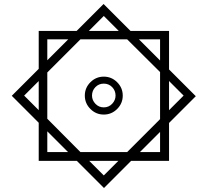

<svg xmlns="http://www.w3.org/2000/svg" viewBox="-20 -742 1039 962"><path d="M174 64V-127L39 -262L174 -397V-587H364L499 -722L634 -587H827V-394L961 -260L827 -126V64H637L501 200L365 64ZM500 -662 425 -587H575ZM217 -545V-440L322 -545ZM383 20H617L782 -145V-381L617 -545H383L217 -379V-147ZM782 -545H676L782 -439ZM500 -168Q461 -168 433 -196Q405 -224 405 -263Q405 -302 433 -330Q461 -358 500 -358Q539 -358 567 -330Q595 -302 595 -263Q595 -224 567 -196Q539 -168 500 -168ZM101 -263 174 -190V-336ZM900 -263 827 -336V-190ZM500 -204Q525 -204 542 -222Q559 -240 559 -263Q559 -288 542 -305.5Q525 -323 500 -323Q475 -323 458 -305.5Q441 -288 441 -263Q441 -240 458 -222Q475 -204 500 -204ZM217 20H321L217 -84ZM782 20V-81L681 20ZM500 137 573 64H427Z"/></svg>

Font: Noto Sans Living
Style: Regular
Weight: 400
Designer: Monotype Design Team
Foundry: Monotype Imaging Inc.
Version: Version 2.013; ttfautohint (v1.8.4.7-5d5b)